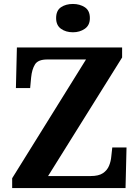

<svg xmlns="http://www.w3.org/2000/svg" viewBox="-20 -955 707 975"><path d="M41.8 0V-49.9L416.8 -653H220.1Q173.2 -653 157.7 -627.9Q142.1 -602.8 138.1 -561.7L133.1 -507.7H60.8L65.8 -714H600.1V-663.1L224.1 -61H440.2Q481.2 -61 502.8 -75.7Q524.5 -90.4 533.8 -113.3Q543.2 -136.1 545.2 -161L550.2 -206.3H622.5L617.5 0ZM350.4 -791.1Q314.3 -791.1 289.6 -808.9Q265 -826.7 265 -863Q265 -901.5 289.6 -918.2Q314.3 -934.9 350.4 -934.9Q385 -934.9 410.7 -918.2Q436.4 -901.5 436.4 -863Q436.4 -826.7 410.7 -808.9Q385 -791.1 350.4 -791.1Z"/></svg>

Font: Noto Serif Gurmukhi
Style: Regular
Weight: 400
Designer: Vaibhav Singh and the Monotype Design Team
Foundry: Monotype Imaging Inc.
Version: Version 2.003